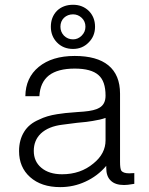

<svg xmlns="http://www.w3.org/2000/svg" viewBox="-20 -764 623 802"><path d="M423.8 -71.3V-62.5Q423.8 -27.3 442.4 -9.8Q460.9 8.8 498 8.8Q505.9 8.8 514.6 7.8Q527.3 5.9 541 3.9V-41L519.5 -40Q494.1 -40 486.3 -51.8Q481.4 -60.5 481.4 -87.9V-373Q481.4 -451.2 432.6 -491.2Q384.8 -530.3 292 -530.3Q197.3 -530.3 141.6 -484.4Q86.9 -439.5 85.9 -362.3H144.5Q147.5 -419.9 184.6 -449.2Q221.7 -477.5 292 -477.5Q361.3 -477.5 391.6 -450.2Q420.9 -424.8 420.9 -364.3Q420.9 -328.1 394.5 -313.5Q375 -301.8 330.1 -297.9L302.7 -295.9Q246.1 -292 218.8 -287.1Q174.8 -280.3 143.6 -264.6Q101.6 -247.1 81.1 -213.9Q59.6 -179.7 59.6 -132.8Q59.6 -65.4 105.5 -24.4Q152.3 17.6 231.4 17.6Q287.1 17.6 335.9 -4.9Q387.7 -28.3 423.8 -71.3ZM420.9 -271.5V-177.7Q420.9 -122.1 370.1 -81.1Q316.4 -36.1 239.3 -36.1Q184.6 -36.1 152.3 -63.5Q121.1 -89.8 121.1 -133.8Q121.1 -177.7 150.4 -206.1Q182.6 -236.3 241.2 -243.2L301.8 -251Q347.7 -254.9 367.2 -258.8Q399.4 -263.7 420.9 -271.5ZM232.4 -652.3Q232.4 -674.8 247.1 -689.5Q262.7 -704.1 285.2 -704.1Q305.7 -704.1 321.3 -689.5Q336.9 -674.8 336.9 -652.3Q336.9 -630.9 321.3 -615.2Q305.7 -599.6 285.2 -599.6Q262.7 -599.6 247.1 -615.2Q232.4 -630.9 232.4 -652.3ZM285.2 -744.1Q244.1 -744.1 217.8 -718.8Q192.4 -692.4 192.4 -652.3Q192.4 -613.3 217.8 -586.9Q244.1 -559.6 285.2 -559.6Q324.2 -559.6 350.6 -586.9Q377 -613.3 377 -652.3Q377 -692.4 350.6 -718.8Q324.2 -744.1 285.2 -744.1Z"/></svg>

Font: Dotum
Style: Regular
Weight: 400
Version: Version 2.21